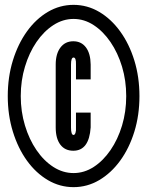

<svg xmlns="http://www.w3.org/2000/svg" viewBox="-20 -763 628 791"><path d="M283 8Q339.5 8 388.8 -21Q438 -50 475.2 -101.2Q512.5 -152.5 533.5 -220.5Q554.5 -288.5 554.5 -367Q554.5 -445.5 533.5 -513.8Q512.5 -582 475.2 -633.5Q438 -685 388.8 -714Q339.5 -743 283 -743Q226.5 -743 177.2 -714Q128 -685 91 -633.5Q54 -582 33 -513.8Q12 -445.5 12 -367Q12 -289 33 -220.8Q54 -152.5 91 -101.2Q128 -50 177.2 -21Q226.5 8 283 8ZM283 -50Q239 -50 199.8 -75.2Q160.5 -100.5 130.2 -144.8Q100 -189 82.8 -246.2Q65.5 -303.5 65.5 -367Q65.5 -431 82.8 -488.2Q100 -545.5 130.2 -589.8Q160.5 -634 199.8 -659.5Q239 -685 283 -685Q327 -685 366 -659.5Q405 -634 435.2 -589.8Q465.5 -545.5 482.8 -488.2Q500 -431 500 -367Q500 -303 482.8 -245.8Q465.5 -188.5 435.2 -144.5Q405 -100.5 366 -75.2Q327 -50 283 -50ZM282 -142Q347 -142 353.5 -238V-299H293V-238Q294 -224.5 291 -215.8Q288 -207 283 -207Q272.5 -207 272.5 -238V-497Q272.5 -526 283 -526Q294 -526 293 -497V-436H353.5V-497Q353 -542.5 334 -567.8Q315 -593 282 -593Q248.5 -593 229 -567.2Q209.5 -541.5 209.5 -497V-238Q209.5 -192.5 228.5 -167.2Q247.5 -142 282 -142Z"/></svg>

Font: League Gothic SemiCondensed
Style: Regular
Weight: 400
Width: 4
Designer: The League of Moveable Type
Version: Version 1.600; ttfautohint (v1.8.3)